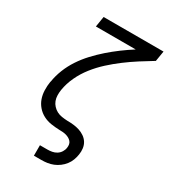

<svg xmlns="http://www.w3.org/2000/svg" viewBox="-225 -849 1049 1177"><g transform="rotate(30 300.0 -260.0)"><path d="M208 215V141H261Q277 141 293.5 138Q310 135 324.5 126Q339 117 348.5 102Q358 87 360 71Q362 59 360 47.5Q358 36 350.5 27.5Q343 19 333 13.5Q323 8 312 5Q301 2 289.5 1Q278 0 266 0H265Q234 -1 204.5 -5.5Q175 -10 149 -23.5Q123 -37 104 -59Q85 -81 75.5 -108Q66 -135 65 -166Q64 -197 69 -228Q69 -228 69.5 -228.5Q70 -229 70 -229Q77 -274 94.5 -318Q112 -362 138.5 -402Q165 -442 198 -477.5Q231 -513 267.5 -545Q304 -577 343 -606Q382 -635 423 -661H141L153 -735H577L565 -662Q520 -635 475.5 -606.5Q431 -578 389 -546.5Q347 -515 307.5 -479Q268 -443 235.5 -401.5Q203 -360 181 -313Q159 -266 151 -217Q148 -197 148.5 -177.5Q149 -158 155.5 -141Q162 -124 174.5 -110.5Q187 -97 203 -88.5Q219 -80 238 -77Q257 -74 277 -73H278Q301 -73 323 -70.5Q345 -68 365 -61.5Q385 -55 402.5 -43Q420 -31 431 -13.5Q442 4 445 26Q448 48 444 71Q441 91 433.5 111Q426 131 412.5 148.5Q399 166 381 179.5Q363 193 343 201Q323 209 302.5 212Q282 215 261 215Z"/></g></svg>

Font: Iosevka SS04 Extended Oblique
Style: Regular
Weight: 400
Width: 7
Italic angle: -9°
Monospace: yes
Designer: Belleve Invis
Foundry: Belleve Invis
Version: Version 19.0.0; ttfautohint (v1.8.4)